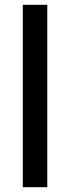

<svg xmlns="http://www.w3.org/2000/svg" viewBox="-20 -780 291 800"><path d="M177 0V-760H75V0Z"/></svg>

Font: Noto Sans Thai Looped SemiCondensed Medium
Style: Regular
Weight: 500
Width: 4
Designer: Sasikarn Vongin, Ben Mitchell
Foundry: The Fontpad Ltd
Version: Version 1.001